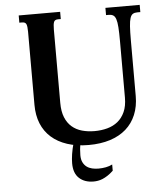

<svg xmlns="http://www.w3.org/2000/svg" viewBox="-60 -770 902 1032"><g transform="rotate(-5 390.5 -254.0)"><path d="M668.5 -229.5Q668.5 -173.3 649.9 -128.7Q631.3 -84 596.2 -53Q561 -22 510 -5.6Q459 10.7 394 10.7Q329.1 10.7 278.6 -5.9Q228 -22.5 193.1 -53.5Q158.2 -84.5 140.1 -128.9Q122.1 -173.3 122.1 -229.5V-624.5Q122.1 -653.8 116.9 -665.3Q111.8 -676.8 94.2 -676.8H79.6V-715.8H303.2V-676.8H288.6Q271 -676.8 266.1 -664.8Q261.2 -652.8 261.2 -624V-228Q261.2 -181.6 274.2 -149.9Q287.1 -118.2 310.1 -98.4Q333 -78.6 364.3 -69.8Q395.5 -61 432.1 -61Q468.8 -61 501 -69.8Q533.2 -78.6 557.4 -98.1Q581.5 -117.7 595.7 -149.2Q609.9 -180.7 609.9 -226.1V-531.2Q609.9 -577.1 607.9 -605.7Q606 -634.3 600.6 -649.9Q595.2 -665.5 585.9 -671.1Q576.7 -676.8 562.5 -676.8H547.4V-715.8H732.4V-676.8H715.3Q701.2 -676.8 691.9 -671.1Q682.6 -665.5 677.5 -649.9Q672.4 -634.3 670.4 -605.5Q668.5 -576.7 668.5 -530.8ZM314.5 -10.7H352.5Q347.2 12.7 345.7 28.8Q344.2 44.9 344.2 61.5Q344.2 84.5 351.8 99.9Q359.4 115.2 371.8 124.5Q384.3 133.8 400.9 137.7Q417.5 141.6 435.5 141.6Q455.6 141.6 475.1 137.9Q494.6 134.3 510.3 126V159.7Q494.1 174.8 479.5 184.3Q464.8 193.8 451.7 199.2Q438.5 204.6 426.3 206.5Q414.1 208.5 403.3 208.5Q355 208.5 325.7 181.6Q296.4 154.8 296.4 101.1Q296.4 80.1 300.5 52.2Q304.7 24.4 314.5 -10.7Z"/></g></svg>

Font: Arian AMU Serif
Style: Bold
Weight: 700
Designer: Ruben Hakobyan (Tarumian)
Foundry: Ruben Hakobyan (Tarumian)
Version: Version 1.002